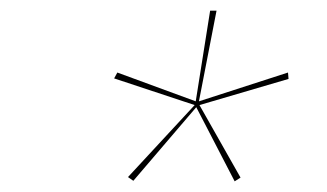

<svg xmlns="http://www.w3.org/2000/svg" viewBox="-20 -720 614 360"><path d="M374 -700 347 -530 200 -584 194 -573 345 -523 220 -388 230 -381 348 -519 420 -380 431 -387 354 -523 521 -572 520 -584 353 -530 386 -700Z"/></svg>

Font: Jost* 200 Hairline Italic
Style: Italic
Weight: 100
Italic angle: -10°
Version: Version 3.200; ttfautohint (v0.97) -l 8 -r 50 -G 200 -x 14 -